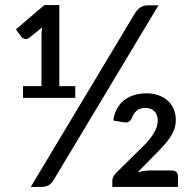

<svg xmlns="http://www.w3.org/2000/svg" viewBox="-20 -739 768 759"><path d="M193 -29Q183 -12 171 -6Q159 0 143 0H101.5L512.5 -685Q522.5 -701 534.8 -709.5Q547 -718 564.5 -718H606.5ZM277.5 -398.5V-352H71V-398.5H144V-607.5L146.5 -630.5L96 -590Q86.5 -582.5 77.5 -585.2Q68.5 -588 64.5 -593L43 -623L155.5 -719H214.5V-398.5ZM660 -65Q671.5 -65 677.5 -58.8Q683.5 -52.5 683.5 -42V0H424V-23.5Q424 -30.5 426.8 -38Q429.5 -45.5 436 -52.5L545 -160Q570 -184 586.8 -210.5Q603.5 -237 603.5 -262.5Q603.5 -286.5 589.8 -299.5Q576 -312.5 555 -312.5Q533.5 -312.5 520.2 -301.2Q507 -290 500.5 -270.5Q495 -261 488.2 -257.2Q481.5 -253.5 467 -256L428 -262.5Q431.5 -289.5 442.8 -309.8Q454 -330 471 -343.2Q488 -356.5 510.2 -363.2Q532.5 -370 558.5 -370Q585.5 -370 607 -362.2Q628.5 -354.5 643.5 -340.8Q658.5 -327 666.8 -307.5Q675 -288 675 -265Q675 -245 668.8 -227.8Q662.5 -210.5 652 -195Q641.5 -179.5 628 -164.8Q614.5 -150 600 -135L524 -57.5Q536 -61 548 -63Q560 -65 570.5 -65Z"/></svg>

Font: LatoLatin Medium
Style: Regular
Weight: 500
Designer: Lukasz Dziedzic with Adam Twardoch and Botio Nikoltchev
Foundry: tyPoland Lukasz Dziedzic
Version: Version 2.015; 2015-08-06; http://www.latofonts.com/